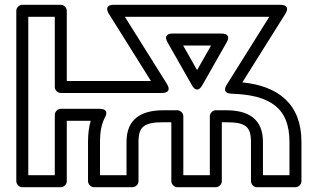

<svg xmlns="http://www.w3.org/2000/svg" viewBox="-20 -756 1316 801"><path d="M661.5 -296C568 -296 507.8 -258.6 507.8 -164V-25H397.2V-164C397.2 -207 403.8 -239.4 417.4 -265.4C417.4 -265.4 441.1 -302 395.3 -302H233.6C218.5 -302 208.6 -287.7 208.6 -277V-25H98V-686H208.6V-393C208.6 -377.9 222.9 -368 233.6 -368H654.9C654.9 -368 701.5 -365.6 676.1 -406.3L500.9 -686H1103.6L926.3 -403.3C926.3 -403.3 899.9 -366.5 946.7 -365C1107.6 -359.9 1187.6 -305.3 1187.6 -164V-25H1077V-164C1077 -259.2 1017.1 -296 923.3 -296H880.4C865.3 -296 855.4 -281.7 855.4 -271V-25H744.8V-271C744.8 -286.1 730.5 -296 719.8 -296ZM661.5 -246H694.8V0C694.8 10.7 704.7 25 719.8 25H880.4C891.1 25 905.4 15.1 905.4 0V-246H923.3C1004.1 -246 1027 -228.5 1027 -164V0C1027 10.7 1036.9 25 1052 25H1212.6C1223.3 25 1237.6 15.1 1237.6 0V-164C1237.6 -322.1 1141.2 -397.3 991 -412.3L1170 -697.7C1195.5 -738.4 1148.8 -736 1148.8 -736H455.8C407.8 -736 434.6 -697.7 434.6 -697.7L609.8 -418H258.6V-711C258.6 -721.7 248.7 -736 233.6 -736H73C62.3 -736 48 -726.1 48 -711V0C48 10.7 57.9 25 73 25H233.6C244.3 25 258.6 15.1 258.6 0V-252H358.4C350.7 -226 347.2 -196.5 347.2 -164V0C347.2 10.7 357.1 25 372.2 25H532.8C543.5 25 557.8 15.1 557.8 0V-164C557.8 -227.7 581.2 -246 661.5 -246ZM824 -400.6 925.2 -578.6C925.2 -578.6 950.1 -616 903.5 -616H701.1C701.1 -616 656.3 -619.1 679.4 -578.6L780.6 -400.6C780.6 -400.6 800.8 -359.7 824 -400.6ZM802.3 -463.6 744.1 -566H860.5Z"/></svg>

Font: Asimov
Style: WidOu
Weight: 500
Designer: Google
Version: Version 2.000980; 2014